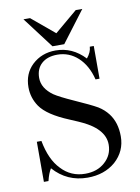

<svg xmlns="http://www.w3.org/2000/svg" viewBox="-91 -876 693 948"><g transform="rotate(-10 255.5 -402.5)"><path d="M389 -815 271 -659H212L94 -815H127L242 -719L356 -815ZM54 -208H77Q95 -112 143 -63Q191 -11 263 -11Q323 -11 361 -45Q401 -80 401 -133Q401 -216 274 -270L232 -288Q125 -332 90 -383Q60 -427 60 -480Q60 -548 105 -591Q153 -636 223 -636Q307 -636 369 -570Q392 -598 393 -625H413V-461H393Q375 -533 331 -573.5Q287 -614 228 -614Q178 -614 149 -588Q120 -562 120 -516Q120 -464 175 -425Q202 -407 269 -377Q350 -341 383 -322Q412 -304 432 -278Q467 -232 467 -163Q467 -88 411 -38Q355 10 271 10Q168 10 100 -67Q86 -45 77 -7H54Z"/></g></svg>

Font: New Athena Unicode
Style: Regular
Weight: 400
Designer: J. Rusten 1997; rev. by R. Hancock 2001, 2002, rev. by D. Mastronarde 2002-2021
Foundry: GreekKeys New Athena Unicode
Version: Version 5.008